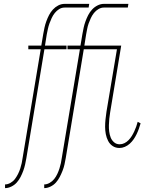

<svg xmlns="http://www.w3.org/2000/svg" viewBox="-20 -755 790 990"><path d="M208 215V196Q222 196 236 188Q250 180 259.5 168Q269 156 275.5 142Q282 128 286.5 114Q291 100 294 86Q297 72 299 57L392 -501H328V-520H395L405 -580Q408 -597 411.5 -613Q415 -629 421 -645.5Q427 -662 435 -677.5Q443 -693 455 -706Q467 -719 483 -727Q499 -735 515 -735H642L639 -716H515Q501 -716 487.5 -708Q474 -700 464.5 -688Q455 -676 448.5 -662Q442 -648 437 -634Q432 -620 429.5 -606Q427 -592 424 -577L415 -520H605L548 -176Q545 -159 543.5 -142.5Q542 -126 541.5 -109.5Q541 -93 543 -77Q545 -61 550.5 -46.5Q556 -32 568 -21.5Q580 -11 597 -11Q610 -11 622 -17Q634 -23 643.5 -33Q653 -43 660 -54.5Q667 -66 672.5 -78Q678 -90 682.5 -102.5Q687 -115 690 -127L705 -119Q701 -105 696 -91Q691 -77 684.5 -63.5Q678 -50 669.5 -37.5Q661 -25 649.5 -14.5Q638 -4 624 2Q610 8 596 8Q576 8 561 -2Q546 -12 537.5 -28.5Q529 -45 525.5 -63.5Q522 -82 522 -101Q522 -120 524 -139.5Q526 -159 529 -179L583 -501H412L319 60Q316 77 312.5 93Q309 109 302.5 125.5Q296 142 288 157.5Q280 173 268.5 186Q257 199 240.5 207Q224 215 208 215ZM6 215V196Q20 196 34 188Q48 180 57 168Q66 156 73 142Q80 128 84.5 114Q89 100 92 86Q95 72 97 57L190 -501H126V-520H193L203 -580Q206 -597 209.5 -613Q213 -629 219 -645.5Q225 -662 233 -677.5Q241 -693 253 -706Q265 -719 280.5 -727Q296 -735 313 -735H440L437 -716H313Q298 -716 285 -708Q272 -700 262.5 -688Q253 -676 246.5 -662Q240 -648 235 -634Q230 -620 227 -606Q224 -592 221 -577L212 -520H323V-501H209L116 60Q113 77 109.5 93Q106 109 100 125.5Q94 142 86 157.5Q78 173 66.5 186Q55 199 38.5 207Q22 215 6 215Z"/></svg>

Font: Iosevka Etoile Thin
Style: Italic
Weight: 100
Italic angle: -9°
Designer: Belleve Invis
Foundry: Belleve Invis
Version: Version 22.1.2; ttfautohint (v1.8.4)